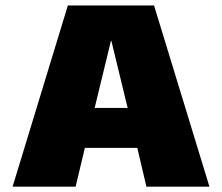

<svg xmlns="http://www.w3.org/2000/svg" viewBox="-20 -696 827 716"><path d="M27 0H262L296.5 -144.5H492L526 0H761L554.5 -675.5H233ZM333 -293.5 393.5 -543H395.5L456 -293.5Z"/></svg>

Font: Anybody Thin Black
Style: Regular
Weight: 900
Version: Version 1.113;gftools[0.9.25]